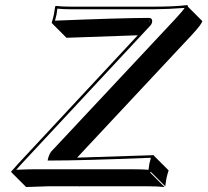

<svg xmlns="http://www.w3.org/2000/svg" viewBox="-20 -671 811 750"><path d="M565.4 -586.4Q564.9 -588.9 564 -589.8Q562 -590.8 560.5 -590.8ZM518.1 -533.2Q518.1 -533.2 239.7 -523.4L183.1 -580.1L182.1 -583Q187.5 -599.6 190.9 -616.2Q191.4 -619.6 195.3 -645L197.8 -647.9Q222.2 -645 258.3 -645H582Q661.1 -645 709.5 -650.9Q712.4 -650.4 713.4 -649.9Q714.4 -647.5 713.9 -645L770.5 -588.4Q766.6 -574.7 729 -534.2L281.2 -55.2Q281.2 -55.2 580.6 -64.9L582 -62L638.7 -5.4Q633.3 10.7 629.9 27.3Q629.4 30.8 625.5 56.6L568.8 0L566.4 2.9L623 59.6Q598.1 56.6 552.7 56.6H290.5Q291.5 58.6 291.5 59.1L289.1 56.6H169.4Q169.4 56.6 82 59.6L25.4 2.9L23.4 -1Q32.2 -9.8 46.4 -26.4Q54.2 -35.2 57.1 -38.1ZM178.7 -43.9H166L168.9 -56.2Q172.4 -68.4 179.2 -78.1L179.7 -78.6L665.5 -597.7Q694.8 -629.4 701.2 -640.1Q638.2 -635.3 582 -634.8H258.3Q227.1 -634.8 204.1 -637.2Q201.7 -618.7 200.7 -613.8Q198.2 -603.5 194.8 -590.3Q446.3 -600.6 560.5 -601.1Q577.6 -601.1 573.7 -582.5Q571.8 -576.2 568.4 -572.3L64.5 -31.2Q61.5 -28.3 54.7 -20.5Q47.4 -12.7 43.5 -7.8Q90.3 -9.8 112.8 -9.8H496.1Q538.1 -9.8 560.1 -7.8Q562.5 -25.9 563.5 -31.2Q565.9 -42 569.3 -54.7Q300.8 -43.9 178.7 -43.9Z"/></svg>

Font: Linux Biolinum Shadow O
Style: Italic
Weight: 400
Italic angle: -12°
Designer: Philipp H. Poll
Foundry: Philipp H. Poll
Version: Version 0.6.2